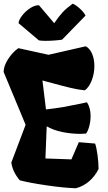

<svg xmlns="http://www.w3.org/2000/svg" viewBox="-22 -1006 584 1036"><path d="M487.3 -649.9Q487.3 -609.9 473.4 -573.2Q459.5 -536.6 436 -518.6Q399.9 -522 358.2 -532Q316.4 -542 228.5 -565.9L207 -571.8L226.1 -415.5Q281.7 -421.9 318.4 -428.2Q355 -434.6 408.7 -445.8Q410.2 -446.3 447.3 -454.1Q466.8 -424.3 466.8 -379.9Q466.8 -350.1 459 -322.5Q451.2 -294.9 441.9 -285.2Q427.2 -283.7 412.6 -283.7Q362.3 -283.7 314.7 -293.5Q267.1 -303.2 230 -324.2L223.1 -150.9L363.3 -146L403.3 -238.8L491.2 -231.4Q498.5 -211.4 504.2 -169.7Q509.8 -127.9 509.8 -94.2Q490.2 -54.7 458.7 -27.6Q427.2 -0.5 387.2 9.8Q323.7 7.8 231.2 -5.6Q138.7 -19 84.5 -33.2Q45.9 -79.1 39.1 -128.9L116.2 -332.5L-2.4 -617.7Q-2.4 -649.4 21.5 -686.8Q45.4 -724.1 77.1 -746.1L239.7 -710.4L440.9 -756.3Q463.9 -743.2 475.6 -714.4Q487.3 -685.5 487.3 -649.9ZM223.6 -785.6Q201.2 -785.6 188 -788.1L78.1 -880.9Q79.1 -898.4 97.7 -922.4Q116.2 -946.3 141.8 -962.6Q167.5 -979 188.5 -977.5L270.5 -880.9Q296.4 -918.9 317.1 -940.9Q337.9 -962.9 370.6 -986.3Q389.2 -978 410.2 -958.5Q431.2 -939 439.5 -921.9L313 -792Q299.8 -789.6 273.2 -787.6Q246.6 -785.6 223.6 -785.6Z"/></svg>

Font: Fruktur
Style: Regular
Weight: 400
Designer: Viktoriya Grabowska
Foundry: Viktoriya Grabowska
Version: Version 1.004; ttfautohint (v1.4.1)